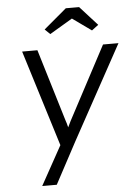

<svg xmlns="http://www.w3.org/2000/svg" viewBox="-63 -787 744 1064"><g transform="rotate(-5 309.0 -255.0)"><path d="M128 230 264 -16 261 55 82 -522H167L288 -122Q294 -106 299 -84.5Q304 -63 308 -42L280 -45Q290 -62 299 -80Q308 -98 316 -115L532 -522H618L332 0L209 230ZM246 -605 217 -633 344 -740H418L515 -633L478 -605L359 -690H389Z"/></g></svg>

Font: Lexend Light
Style: Italic
Weight: 300
Italic angle: -8.13011°
Designer: Bonnie Shaver-Troup, Thomas Jockin
Foundry: Lexend
Version: Version 1.007